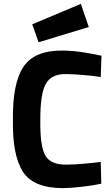

<svg xmlns="http://www.w3.org/2000/svg" viewBox="-20 -965 583 995"><path d="M502 -126Q469 -121 419 -117Q368 -112 331 -112Q245 -109 216 -157Q187 -206 189 -340Q188 -482 219 -533Q249 -584 327 -581Q363 -581 414 -576Q465 -572 502 -566L506 -676Q473 -684 417 -693Q362 -702 307 -703Q158 -705 101 -618Q44 -532 47 -340Q44 -162 98 -76Q153 10 307 10Q356 9 412 2Q468 -5 505 -13ZM147 -839 180 -746 440 -825 399 -945Z"/></svg>

Font: RazerF5
Style: Bold
Weight: 700
Foundry: Razer Inc.
Version: Version 1.000;PS 001.001;hotconv 1.0.56